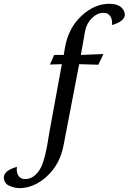

<svg xmlns="http://www.w3.org/2000/svg" viewBox="-164 -758 668 997"><path d="M-63 218.8Q-89.8 218.8 -116.9 206.1Q-144 193.4 -144 161.1Q-141.6 127 -76.2 108.4L-77.1 122.1Q-77.1 142.6 -66.2 157.2Q-55.2 171.9 -33.7 171.9Q11.2 171.9 42.5 122.6Q70.8 78.1 92.8 -73.7L157.2 -424.8L95.2 -422.9L117.2 -472.7H167L173.8 -513.7Q192.4 -614.3 259.8 -676.3Q327.1 -738.3 403.3 -738.3Q444.8 -738.3 464.6 -720.7Q484.4 -703.1 484.4 -680.7Q481.9 -646.5 417 -627.9L418 -640.1Q418 -661.6 406.7 -676.5Q395.5 -691.4 374 -691.4Q341.8 -691.4 314.2 -664.8Q286.6 -638.2 278.3 -598.6L255.9 -472.7L373 -477.5L346.7 -421.9L247.1 -424.8L166.5 -5.9Q147.9 94.7 80.6 156.7Q13.2 218.8 -63 218.8Z"/></svg>

Font: Kelvinch
Style: Italic
Weight: 400
Italic angle: -10°
Designer: Paul James Miller
Foundry: High-Logic / Made with FontCreator
Version: Version 3.40;July 22, 2017;FontCreator 11.0.0.2388 64-bit